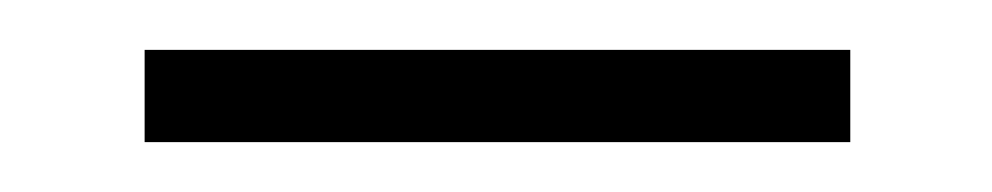

<svg xmlns="http://www.w3.org/2000/svg" viewBox="-20 -638 398 77"><path d="M38 -581V-618H321V-581Z"/></svg>

Font: Montagu Slab 144pt Light
Style: Regular
Weight: 300
Designer: Florian Karsten
Foundry: Florian Karsten
Version: Version 1.000